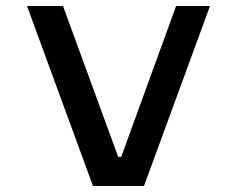

<svg xmlns="http://www.w3.org/2000/svg" viewBox="-20 -620 790 640"><path d="M70 -600H190L374 -97H384L567 -600H680L460 0H290Z"/></svg>

Font: Martian Mono SemiExpanded
Style: Regular
Weight: 400
Width: 6
Monospace: yes
Designer: Roman Shamin
Foundry: Evil Martians
Version: Version 1.000